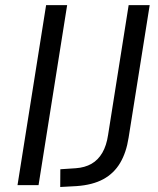

<svg xmlns="http://www.w3.org/2000/svg" viewBox="-20 -725 620 752"><path d="M48.6 0 160.6 -705H243L131 0ZM215.9 7.4 216.3 -62.1 276.6 -66.1Q312.4 -68.6 338.4 -83.5Q364.4 -98.4 380.8 -126.7Q397.2 -155 403.3 -196.4L483.9 -705H566.3L483.7 -185.9Q474.7 -127.6 450.5 -86.8Q426.3 -45.9 384.6 -23.2Q342.8 -0.5 279.9 3.9Z"/></svg>

Font: Nunito Sans 12pt ExtraLight
Style: Italic
Weight: 200
Italic angle: -9°
Designer: Vernon Adams
Foundry: Vernon Adams
Version: Version 3.101;gftools[0.9.27]